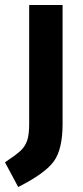

<svg xmlns="http://www.w3.org/2000/svg" viewBox="-54 -520 333 770"><path d="M63 -24V-500H197V-23Q197 79 161.5 127.5Q126 176 19 230L-34 131Q11 101 29 84Q47 67 55 43.5Q63 20 63 -24Z"/></svg>

Font: TitilliumText
Style: ExtraBold
Weight: 800
Designer: Accademia di Belle Arti di Urbino and others
Foundry: Accademia di Belle Arti di Urbino and others.
Version: Version 60.001